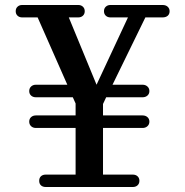

<svg xmlns="http://www.w3.org/2000/svg" viewBox="-20 -750 740 770"><path d="M68.8 -730H293.9Q305.2 -730 312.5 -723.1Q319.8 -716.3 319.8 -705.1Q319.8 -693.8 312.5 -687Q305.2 -680.2 293.9 -680.2H255.9L367.2 -410.2L493.2 -680.2H422.9Q411.6 -680.2 404.3 -687Q397 -693.8 397 -705.1Q397 -716.3 404.3 -723.1Q411.6 -730 422.9 -730H631.8Q645 -730 652.6 -722.9Q660.2 -715.8 660.2 -705.1Q660.2 -693.4 652.6 -686.8Q645 -680.2 631.8 -680.2H563L431.2 -410.2H551.8Q563.5 -410.2 571.3 -403.1Q579.1 -396 579.1 -384.8Q579.1 -373.5 571.3 -366.7Q563.5 -359.9 551.8 -359.9H405.8L393.1 -333V-287.1H551.8Q563.5 -287.1 571.3 -280.3Q579.1 -273.4 579.1 -262.2Q579.1 -251 571.3 -243.9Q563.5 -236.8 551.8 -236.8H393.1V-49.8H512.2Q524.4 -49.8 531.7 -43Q539.1 -36.1 539.1 -24.9Q539.1 -13.7 531.7 -6.8Q524.4 0 512.2 0H164.1Q151.4 0 144.3 -6.6Q137.2 -13.2 137.2 -24.9Q137.2 -36.6 144.3 -43.2Q151.4 -49.8 164.1 -49.8H283.2V-236.8H124Q112.3 -236.8 104.7 -243.9Q97.2 -251 97.2 -262.2Q97.2 -273.4 104.7 -280.3Q112.3 -287.1 124 -287.1H283.2V-335L272 -359.9H124Q112.3 -359.9 104.7 -366.7Q97.2 -373.5 97.2 -384.8Q97.2 -396 104.7 -403.1Q112.3 -410.2 124 -410.2H250L130.9 -680.2H68.8Q57.6 -680.2 50.3 -687Q43 -693.8 43 -705.1Q43 -716.3 50.3 -723.1Q57.6 -730 68.8 -730Z"/></svg>

Font: Director
Style: Regular
Weight: 400
Designer: Ange Degheest & May Jolivet & Justine Herbel
Foundry: Velvetyne Type Foundry
Version: Version 1.000;FEAKit 1.0